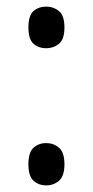

<svg xmlns="http://www.w3.org/2000/svg" viewBox="-20 -554 280 581"><path d="M120 -408Q97 -408 81.5 -421.5Q66 -435 66 -471Q66 -507 81.5 -520.5Q97 -534 120 -534Q142 -534 158.5 -520.5Q175 -507 175 -471Q175 -435 158.5 -421.5Q142 -408 120 -408ZM120 7Q97 7 81.5 -7Q66 -21 66 -57Q66 -93 81.5 -107Q97 -121 120 -121Q142 -121 158.5 -107Q175 -93 175 -57Q175 -21 158.5 -7Q142 7 120 7Z"/></svg>

Font: Noto Serif Georgian Condensed
Style: Regular
Weight: 400
Width: 3
Designer: Monotype Design Team, Akaki Razmadze
Foundry: Google LLC
Version: Version 2.003; ttfautohint (v1.8.4.7-5d5b)